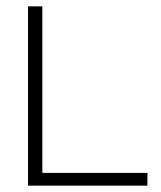

<svg xmlns="http://www.w3.org/2000/svg" viewBox="-20 -583 506 603"><path d="M443 0V-40H113V-563H68V0Z"/></svg>

Font: OSH Darker Grotesque
Style: Regular
Weight: 400
Designer: Gabriel Lam
Foundry: TypeRant
Version: Version 1.000;Glyphs 3.1.1 (3148)